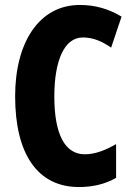

<svg xmlns="http://www.w3.org/2000/svg" viewBox="-20 -744 534 774"><path d="M314 -593C356 -593 392 -577 428 -552L470 -677C417 -709 362 -724 302 -724C137 -724 41 -572 41 -356C41 -121 133 10 298 10C355 10 404 -2 448 -27V-163C407 -140 366 -122 322 -122C242 -122 199 -202 199 -355C199 -497 238 -593 314 -593Z"/></svg>

Font: Noto Sans Armenian ExtraCondensed ExtraBold
Style: Regular
Weight: 800
Width: 2
Designer: Monotype Design Team
Foundry: Monotype Imaging Inc.
Version: Version 2.008